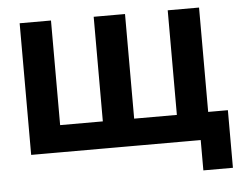

<svg xmlns="http://www.w3.org/2000/svg" viewBox="-48 -579 953 757"><g transform="rotate(-5 428.5 -200.5)"><path d="M642 0V-521H766V0ZM139 0V-107H389V0ZM56 0V-521H180V0ZM433 0V-107H683V0ZM349 0V-521H473V0ZM727 120V0H709V-108H844V120Z"/></g></svg>

Font: TikTok Sans 24pt SemiBold
Style: Regular
Weight: 600
Version: Version 4.000